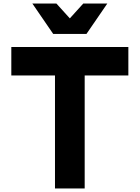

<svg xmlns="http://www.w3.org/2000/svg" viewBox="-20 -1066 790 1086"><path d="M291 0V-639H44V-800H706V-639H459V0ZM587 -1046 469 -874H281L163 -1046H299L424 -908H326L451 -1046Z"/></svg>

Font: Martian Mono SemiExpanded
Style: Bold
Weight: 700
Width: 6
Designer: Roman Shamin
Foundry: Evil Martians
Version: Version 1.000